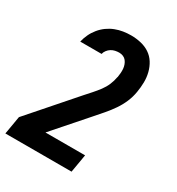

<svg xmlns="http://www.w3.org/2000/svg" viewBox="-211 -639 889 965"><g transform="rotate(30 233.0 -156.5)"><path d="M-34 215 -16 110 209 -147Q226 -166 242.5 -184.5Q259 -203 274 -223Q289 -243 298.5 -265.5Q308 -288 312 -311L313 -313Q315 -326 316 -338Q317 -350 316 -362Q315 -374 311 -385Q307 -396 300 -405Q293 -414 282 -418.5Q271 -423 259 -423Q248 -423 236 -420.5Q224 -418 213.5 -411.5Q203 -405 195 -394.5Q187 -384 185 -373H61Q66 -395 76 -416.5Q86 -438 101.5 -457Q117 -476 136.5 -490Q156 -504 178 -512.5Q200 -521 222.5 -524.5Q245 -528 268 -528Q297 -528 325 -521.5Q353 -515 375.5 -500Q398 -485 412.5 -462Q427 -439 434 -411.5Q441 -384 440.5 -355Q440 -326 435 -297Q430 -266 417.5 -236.5Q405 -207 386.5 -180Q368 -153 346.5 -128Q325 -103 303 -78L138 110H368L350 215Z"/></g></svg>

Font: Iosevka Term Curly Extrabold
Style: Italic
Weight: 800
Italic angle: -9°
Designer: Belleve Invis
Foundry: Belleve Invis
Version: Version 32.3.0